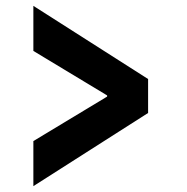

<svg xmlns="http://www.w3.org/2000/svg" viewBox="-20 -660 640 656"><path d="M94 -24V-178L346 -330V-334L94 -486V-640L486 -390V-274Z"/></svg>

Font: TypoPRO Source Code Pro
Style: Regular
Weight: 900
Monospace: yes
Designer: Paul D. Hunt, Teo Tuominen
Foundry: Adobe Systems Incorporated
Version: Version 2.010;PS 1.0;hotconv 1.0.84;makeotf.lib2.5.63406